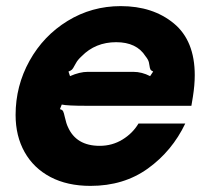

<svg xmlns="http://www.w3.org/2000/svg" viewBox="-20 -596 688 628"><path d="M31 -220Q31 -315 76.5 -397Q122 -479 201 -527.5Q280 -576 375 -576Q480 -576 548.5 -519.5Q617 -463 617 -350Q617 -318 611 -280L606 -250H262Q200 -250 182 -254L176 -239Q184 -237 186.5 -232Q189 -227 192 -213Q197 -191 202 -181Q229 -119 306 -119Q347 -119 380.5 -139.5Q414 -160 433 -192H586Q543 -102 464 -45Q385 12 276 12Q200 12 145 -17Q90 -46 60.5 -98.5Q31 -151 31 -220ZM209 -347Q241 -361 267 -361H416Q444 -361 471 -347L481 -362Q474 -365 472 -369Q470 -373 469 -381Q469 -383 467 -392Q465 -401 456 -412Q427 -458 360 -458Q292 -458 247 -412Q234 -400 229 -390.5Q224 -381 223 -380Q219 -372 215.5 -368.5Q212 -365 204 -362Z"/></svg>

Font: Open Sauce Sans ExBold Italic
Style: Regular
Weight: 800
Italic angle: -10°
Designer: Alfredo Marco Pradil
Foundry: Creative Sauce Fz LLC
Version: Version 1.477